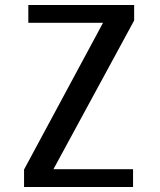

<svg xmlns="http://www.w3.org/2000/svg" viewBox="-20 -748 640 768"><path d="M193.8 -71.3H512.2V0H76.2V-69.8L392.1 -656.7H93.3V-728H516.6V-666Z"/></svg>

Font: Oxygen Mono
Style: Regular
Weight: 400
Designer: Vernon Adams
Foundry: Vernon Adams
Version: Version 0.201; ttfautohint (v0.8) -r 50 -G 200 -x